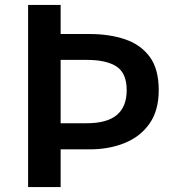

<svg xmlns="http://www.w3.org/2000/svg" viewBox="-20 -759 719 779"><path d="M94 0V-739H226V-621H343Q424 -621 487.5 -599.5Q551 -578 587.5 -528.5Q624 -479 624 -393Q624 -311 587 -258Q550 -205 486.5 -179Q423 -153 343 -153H226V0ZM226 -259H332Q414 -259 454 -292.5Q494 -326 494 -393Q494 -462 453 -489Q412 -516 332 -516H226Z"/></svg>

Font: Noto Sans KR Thin SemiBold
Style: Regular
Weight: 600
Version: Version 2.004-H2;hotconv 1.0.118;makeotfexe 2.5.65603